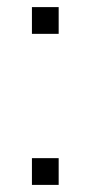

<svg xmlns="http://www.w3.org/2000/svg" viewBox="-20 -520 255 540"><path d="M69.8 -424.8V-500H145V-424.8ZM69.8 0V-75.2H145V0Z"/></svg>

Font: Abel
Style: Regular
Weight: 400
Designer: Matthew Desmond
Foundry: Matthew Desmond
Version: Version 1.003